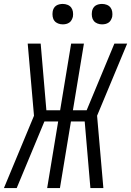

<svg xmlns="http://www.w3.org/2000/svg" viewBox="-29 -957 667 977"><path d="M-9 0 144 -368 112 -735H178L207 -396H277L333 -735H398L342 -396H412L553 -735H618L465 -368L497 0H431L402 -339H332L276 0H211L267 -339H197L56 0ZM490 -833Q478 -833 466.5 -837.5Q455 -842 448 -851Q441 -860 439 -872.5Q437 -885 439 -898Q440 -906 444.5 -914.5Q449 -923 456.5 -928Q464 -933 473 -935Q482 -937 490 -937Q503 -937 514.5 -932.5Q526 -928 533 -919Q540 -910 542 -897.5Q544 -885 542 -872Q540 -864 535.5 -855.5Q531 -847 523.5 -842Q516 -837 507.5 -835Q499 -833 490 -833ZM290 -833Q278 -833 266.5 -837.5Q255 -842 248 -851Q241 -860 239 -872.5Q237 -885 239 -898Q240 -906 244.5 -914.5Q249 -923 256.5 -928Q264 -933 273 -935Q282 -937 290 -937Q303 -937 314.5 -932.5Q326 -928 333 -919Q340 -910 342 -897.5Q344 -885 342 -872Q340 -864 335.5 -855.5Q331 -847 323.5 -842Q316 -837 307.5 -835Q299 -833 290 -833Z"/></svg>

Font: Iosevka Curly Light Extended
Style: Italic
Weight: 300
Width: 7
Italic angle: -9°
Monospace: yes
Designer: Belleve Invis
Foundry: Belleve Invis
Version: Version 11.1.0; ttfautohint (v1.8.3)